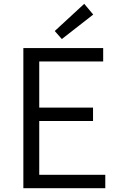

<svg xmlns="http://www.w3.org/2000/svg" viewBox="-20 -983 624 1003"><path d="M102 0H530V-70H185V-351H466V-421H185V-662H519V-732H102ZM303 -779 467 -907 420 -963 266 -821Z"/></svg>

Font: Noto Sans JP DemiLight
Style: Regular
Weight: 350
Designer: Ryoko NISHIZUKA 西塚涼子 (kana, bopomofo & ideographs); Paul D. Hunt (Latin, Greek & Cyrillic); Sandoll Communications 산돌커뮤니
Foundry: Adobe
Version: Version 2.004;hotconv 1.0.118;makeotfexe 2.5.65603